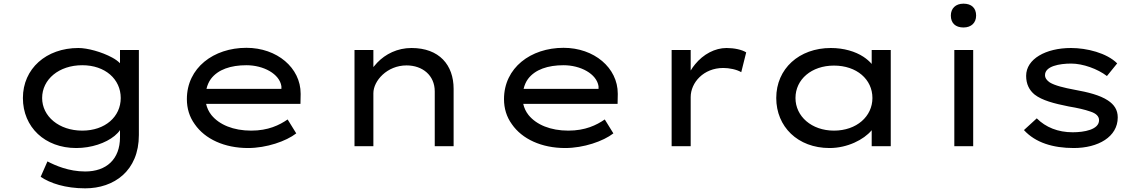

<svg xmlns="http://www.w3.org/2000/svg" viewBox="-20 -798 6219 1048"><path d="M445 230C602 230 738 135 738 -61V-525H635V-453C624 -464 609 -475 592 -484C535 -515 457 -536 408 -536C232 -536 105 -423 105 -263C105 -104 225 10 396 10C479 10 557 -17 605 -56C618 -67 628 -77 635 -88V-49C635 72 560 138 445 138C355 138 281 105 239 83L202 167C253 202 337 230 445 230ZM429 -85C302 -85 210 -163 210 -263C210 -365 302 -442 429 -442C554 -442 639 -366 639 -263C639 -161 554 -85 429 -85Z M1334 10C1434 10 1542 -27 1597 -70L1550 -146C1505 -115 1444 -85 1351 -85C1254 -85 1177 -117 1134 -170C1119 -189 1110 -209 1105 -231H1620L1621 -282C1621 -284 1621 -285 1621 -287C1621 -428 1492 -537 1325 -537C1146 -537 1000 -428 1000 -257C1000 -206 1014 -160 1043 -120C1099 -39 1205 10 1334 10ZM1107 -313C1112 -334 1120 -352 1131 -367C1170 -419 1240 -442 1325 -442C1418 -442 1506 -395 1516 -327V-313Z M2018 0V-289C2018 -357 2093 -441 2199 -441C2286 -441 2353 -387 2353 -299V0H2456V-313C2456 -443 2378 -536 2226 -536C2149 -536 2084 -503 2039 -456C2032 -448 2025 -440 2018 -432V-525H1915V0Z M3065 10C3165 10 3273 -27 3328 -70L3281 -146C3236 -115 3175 -85 3082 -85C2985 -85 2908 -117 2865 -170C2850 -189 2841 -209 2836 -231H3351L3352 -282C3352 -284 3352 -285 3352 -287C3352 -428 3223 -537 3056 -537C2877 -537 2731 -428 2731 -257C2731 -206 2745 -160 2774 -120C2830 -39 2936 10 3065 10ZM2838 -313C2843 -334 2851 -352 2862 -367C2901 -419 2971 -442 3056 -442C3149 -442 3237 -395 3247 -327V-313Z M3750 0V-268C3750 -347 3820 -427 3928 -427C3960 -427 4001 -419 4026 -404L4053 -512C4030 -527 3987 -536 3946 -536C3882 -536 3819 -502 3774 -447C3765 -436 3757 -425 3750 -413V-525H3646V0Z M4508 10C4606 10 4695 -36 4737 -86C4737 -87 4737 -87 4738 -87V0H4842V-525H4738V-449C4726 -463 4711 -476 4693 -488C4649 -517 4586 -536 4515 -536C4342 -536 4217 -423 4217 -263C4217 -107 4334 10 4508 10ZM4532 -85C4410 -85 4322 -163 4322 -263C4322 -365 4410 -440 4532 -440C4656 -440 4742 -365 4742 -263C4742 -163 4656 -85 4532 -85Z M5239 -648C5282 -648 5308 -674 5308 -713C5308 -754 5283 -778 5239 -778C5196 -778 5170 -752 5170 -713C5170 -672 5195 -648 5239 -648ZM5292 0V-525H5189V0Z M5841 10C5974 10 6081 -51 6081 -157C6081 -198 6062 -227 6027 -250C5983 -279 5918 -295 5846 -308C5787 -319 5738 -331 5710 -348C5694 -359 5684 -372 5684 -388C5684 -437 5763 -451 5827 -451C5891 -451 5971 -422 6022 -383L6078 -452C6021 -509 5912 -536 5826 -536C5688 -536 5581 -476 5581 -384C5581 -339 5598 -306 5627 -282C5668 -250 5733 -233 5813 -217C5861 -209 5901 -200 5932 -189C5963 -179 5979 -163 5979 -142C5979 -90 5897 -76 5835 -76C5755 -76 5688 -103 5639 -152L5569 -88C5632 -19 5728 10 5841 10Z"/></svg>

Font: Lexend Peta
Style: Regular
Weight: 400
Designer: Bonnie Shaver-Troup, Thomas Jockin
Foundry: Lexend
Version: Version 1.007